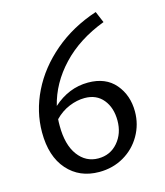

<svg xmlns="http://www.w3.org/2000/svg" viewBox="-102 -736 705 819"><g transform="rotate(-15 250.5 -326.5)"><path d="M449 -205Q449 -148 421 -99.5Q393 -51 344.5 -23Q296 5 236 5Q149 5 96 -55Q43 -115 43 -221Q43 -313 85.5 -399.5Q128 -486 208 -554Q288 -622 397 -658L418 -608Q302 -564 229 -486.5Q156 -409 133 -314Q202 -376 287 -376Q365 -376 407 -326.5Q449 -277 449 -205ZM367 -187Q367 -244 337.5 -280Q308 -316 256 -316Q222 -316 187 -301.5Q152 -287 124 -258Q123 -248 123 -229Q123 -145 157.5 -98.5Q192 -52 247 -52Q300 -52 333.5 -91Q367 -130 367 -187Z"/></g></svg>

Font: Ysabeau Medium
Style: Regular
Weight: 500
Designer: Christian Thalmann (Catharsis Fonts)
Version: Version 0.003